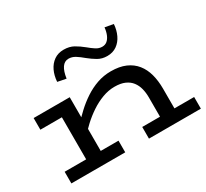

<svg xmlns="http://www.w3.org/2000/svg" viewBox="-148 -972 1287 1198"><g transform="rotate(-30 496.0 -373.5)"><path d="M738 0V-224Q738 -257 730.5 -286.5Q723 -316 705.5 -339Q688 -362 658.5 -375Q629 -388 585 -388Q541 -388 497 -371.5Q453 -355 412.5 -328Q372 -301 336.5 -268Q301 -235 272 -201V-286Q306 -323 344 -358.5Q382 -394 424.5 -422Q467 -450 514 -466.5Q561 -483 613 -483Q675 -483 718.5 -464Q762 -445 789.5 -410.5Q817 -376 829.5 -329Q842 -282 842 -226V0ZM51 0V-84H439V0ZM206 0V-471H311V0ZM51 -387V-471H289V-387ZM610 0V-84H984V0ZM644 -576Q606 -576 577 -593Q548 -610 521 -632Q494 -655 471.5 -669Q449 -683 424 -683Q395 -683 377 -657Q359 -631 352 -581L291 -593Q294 -637 310.5 -671.5Q327 -706 356 -726.5Q385 -747 426 -747Q467 -747 497 -730Q527 -713 555 -690Q580 -669 601 -655.5Q622 -642 645 -642Q666 -642 680.5 -654Q695 -666 704.5 -688Q714 -710 717 -740L778 -729Q775 -687 758.5 -652Q742 -617 713 -596.5Q684 -576 644 -576Z"/></g></svg>

Font: BioRhyme SemiExpanded
Style: Regular
Weight: 400
Width: 6
Designer: Aoife Mooney
Foundry: Aoife Mooney Type
Version: Version 1.600;gftools[0.9.33]